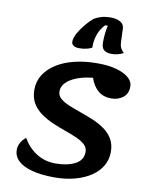

<svg xmlns="http://www.w3.org/2000/svg" viewBox="-109 -1101 937 1203"><g transform="rotate(10 360.0 -499.0)"><path d="M321 25Q239 25 180 9.5Q121 -6 90.5 -35Q60 -64 60 -105Q60 -129 72.5 -151Q85 -173 105 -188Q139 -129 192.5 -95.5Q246 -62 313 -62Q388 -62 437.5 -87.5Q487 -113 487 -166Q487 -193 466.5 -212Q446 -231 411.5 -246Q377 -261 336.5 -275Q296 -289 255 -307Q214 -325 179.5 -349.5Q145 -374 124 -409.5Q103 -445 103 -495Q103 -548 130 -590.5Q157 -633 205.5 -663.5Q254 -694 320 -710Q386 -726 465 -726Q533 -726 583.5 -712.5Q634 -699 663 -674.5Q692 -650 692 -618Q692 -572 661 -548Q630 -524 585 -524Q537 -524 503.5 -551.5Q470 -579 452 -632Q363 -622 311.5 -589.5Q260 -557 260 -512Q260 -485 280.5 -467Q301 -449 335.5 -434.5Q370 -420 410.5 -406Q451 -392 492 -375Q533 -358 567.5 -334Q602 -310 622.5 -275.5Q643 -241 643 -193Q643 -145 620 -105Q597 -65 554 -36Q511 -7 452 9Q393 25 321 25ZM335 -799Q309 -799 297 -808.5Q285 -818 285 -831Q285 -856 301.5 -886Q318 -916 342.5 -945.5Q367 -975 389 -994Q409 -1007 435 -1015Q461 -1023 498 -1023Q533 -1023 558 -1009Q583 -995 583 -963L586 -883Q587 -858 595.5 -842.5Q604 -827 616 -818Q598 -809 579.5 -804Q561 -799 540 -799Q511 -799 493 -812Q475 -825 475 -861Q475 -889 478 -917Q481 -945 487 -969H471Q453 -952 440 -928Q427 -904 420.5 -875Q414 -846 415 -817Q404 -810 382.5 -804.5Q361 -799 335 -799Z"/></g></svg>

Font: Lemonada Medium
Style: Regular
Weight: 500
Designer: Mohamed Gaber (Arabic), Eduardo Tunni (Latin)
Foundry: Kief Type Foundry
Version: Version 4.004; ttfautohint (v1.8.2)